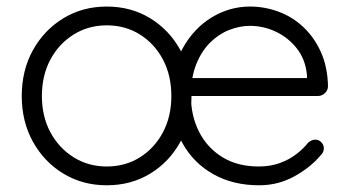

<svg xmlns="http://www.w3.org/2000/svg" viewBox="-20 -542 1042 572"><path d="M550.5 -255.8Q550.5 -179.8 517.4 -119.5Q484.2 -59.2 427.2 -24.6Q370.2 10 298 10Q226.5 10 169.1 -24.6Q111.8 -59.2 78.2 -119.5Q44.8 -179.8 44.8 -255.8Q44.8 -332.5 78.2 -392.8Q111.8 -453 169.1 -487.8Q226.5 -522.5 298 -522.5Q370.2 -522.5 427.2 -487.8Q484.2 -453 517.4 -392.8Q550.5 -332.5 550.5 -255.8ZM490.5 -255.8Q490.5 -317.2 465.5 -364.5Q440.5 -411.8 397 -439.1Q353.5 -466.5 298 -466.5Q243.2 -466.5 199.4 -439.1Q155.5 -411.8 130.1 -364.5Q104.8 -317.2 104.8 -255.8Q104.8 -195.2 130.1 -148Q155.5 -100.8 199.4 -73.4Q243.2 -46 298 -46Q353.5 -46 397 -73.4Q440.5 -100.8 465.5 -148Q490.5 -195.2 490.5 -255.8ZM752 10Q674.5 10 615.8 -22.9Q557 -55.8 523.9 -114.9Q490.8 -174 490.8 -252.5Q490.8 -338 524.2 -398.1Q557.8 -458.2 611.1 -490.4Q664.5 -522.5 724.5 -522.5Q768.8 -522.5 810.1 -507.1Q851.5 -491.8 883.9 -461.2Q916.2 -430.8 936 -386.9Q955.8 -343 957.2 -285.2Q957 -273.2 948 -264.6Q939 -256 927 -256H525.5L513.5 -309.5H907.5L894.5 -297.8V-318Q890.2 -365 864.2 -397.8Q838.2 -430.5 801.4 -447.8Q764.5 -465 724.5 -465Q694.5 -465 663.2 -452.9Q632 -440.8 606.2 -415.4Q580.5 -390 564.6 -350.5Q548.8 -311 548.8 -256.8Q548.8 -197.5 572.8 -149.9Q596.8 -102.2 642 -74.1Q687.2 -46 750.5 -46Q785.2 -46 813.2 -56.1Q841.2 -66.2 862.6 -82.6Q884 -99 898 -117Q908.5 -126 919.2 -126Q930 -126 937.4 -118.1Q944.8 -110.2 944.8 -100Q944.8 -88 934.8 -78.8Q905 -43.2 856.9 -16.6Q808.8 10 752 10Z"/></svg>

Font: Quicksand Variable Light
Style: Regular
Weight: 300
Designer: Andrew Paglinawan
Foundry: Andrew Paglinawan
Version: Version 3.004